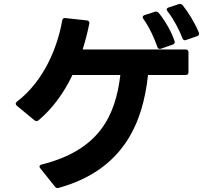

<svg xmlns="http://www.w3.org/2000/svg" viewBox="-20 -899 1040 978"><path d="M921 -694 927 -695 985 -715C991 -718 994 -722 994 -727C994 -729 994 -731 993 -733C973 -782 939 -837 910 -873C906 -877 902 -879 898 -879C895 -879 893 -879 891 -878L839 -861C833 -859 829 -855 829 -851C829 -848 831 -845 833 -842C864 -802 893 -748 909 -704C912 -698 916 -694 921 -694ZM60 -371C60 -368 62 -364 65 -361L156 -286C160 -283 163 -282 166 -282C169 -282 173 -283 176 -286C249 -347 306 -427 349 -517H593C568 -308 485 -134 192 -61C185 -59 181 -55 181 -51C181 -48 183 -45 185 -42L260 52C263 57 268 59 273 59L279 58C610 -34 708 -274 734 -517H926C935 -517 940 -521 940 -531V-633C940 -642 935 -647 926 -647H401C415 -691 426 -735 435 -779C436 -788 432 -794 423 -795L313 -807C304 -808 299 -804 297 -795C273 -659 205 -487 66 -381C62 -378 60 -374 60 -371ZM707 -812C707 -809 708 -806 710 -803C742 -759 766 -704 782 -659C784 -653 788 -650 794 -650C795 -650 798 -650 800 -651L860 -672C867 -675 870 -679 870 -684C870 -686 870 -688 869 -690C853 -738 823 -791 788 -834C784 -838 780 -840 776 -840C774 -840 771 -840 769 -839L716 -822C710 -820 707 -816 707 -812Z"/></svg>

Font: LINE Seed JP_OTF Bold
Style: Regular
Weight: 700
Designer: LINE & Fontrix & Fontworks
Version: Version 1.009